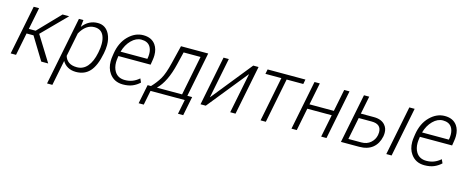

<svg xmlns="http://www.w3.org/2000/svg" viewBox="-40 -1162 4809 1989"><g transform="rotate(15 2364.5 -167.5)"><path d="M437 0H362.5L214.5 -242H140L92 0H34.5L140 -528.5H197.5L150.5 -294H223.5L449.5 -528.5H520.5L267.5 -272.5Z M536 203H479L625 -528.5H673L665 -456L666 -455Q729 -538 827 -538Q912 -538 952.5 -457Q977 -407 977 -341.5Q977 -299 967 -250Q940.5 -113 883.5 -50.5Q828.5 10 736.5 10.5Q686 10.5 648.8 -10Q611.5 -30.5 590 -68ZM733 -39Q800.5 -39 845 -91.8Q889.5 -144.5 908.5 -239.5L910.5 -250Q920.5 -298.5 920 -338Q920 -387 905 -423Q878 -487.5 804 -487.5Q713 -487.5 652.5 -380L601.5 -125.5Q613.5 -84.5 646 -61.8Q678.5 -39 733 -39Z M1239.5 10Q1144.5 10 1093.5 -62.5Q1056 -115 1056 -191Q1056 -218.5 1061 -248.5L1065 -275.5Q1084 -395.5 1155.5 -466.8Q1227 -538 1315 -538Q1404 -538 1447 -477Q1478 -433 1478 -367Q1478 -341.5 1473 -312.5L1465 -262.5H1119.5L1118 -252Q1112.5 -217.5 1112.5 -195Q1112.5 -137 1137 -97Q1172 -39.5 1247.5 -39.5Q1291 -39.5 1328 -53.8Q1365 -68 1399 -97.5L1417 -57.5Q1384.5 -26.5 1341.8 -8.2Q1299 10 1239.5 10ZM1417 -312Q1420 -329 1421.2 -340.2Q1422.5 -351.5 1422.5 -366Q1422.5 -412.5 1402 -444.5Q1373 -488.5 1307.5 -488.5Q1250 -488.5 1200.5 -438.8Q1151 -389 1129.5 -312Z M1926.5 155.5H1870.5L1901.5 0H1534.5L1503.5 155.5H1448.5L1490 -49.5H1526Q1576 -102 1609.8 -158.5Q1643.5 -215 1673 -337.5L1719.5 -528.5H2011.5L1916 -49.5H1967.5ZM1859.5 -49.5 1944 -473.5H1762.5L1729.5 -337.5Q1682.5 -140 1589.5 -49.5Z M2446 0H2389L2475 -429.5L2473.5 -430L2127 0H2070.5L2176 -528.5H2232.5L2146 -97L2147.5 -96.5L2494.5 -528.5H2551.5Z M2771 0H2714.5L2809.5 -478.5H2638.5L2648.5 -528.5H3054L3044.5 -478.5H2866Z M3421.5 0H3364.5L3413 -242H3151L3103 0H3046L3151.5 -528.5H3208.5L3161 -291.5H3422.5L3470 -528.5H3527Z M3772.5 0H3576.5L3682 -528.5H3738.5L3700 -336.5H3840Q3921.5 -336.5 3961 -290Q3990.5 -256 3990 -207Q3990 -189 3986.5 -169Q3970 -88 3915.8 -44Q3861.5 0 3772.5 0ZM3782 -49.5Q3841.5 -49.5 3880.5 -83.5Q3919.5 -117.5 3929.5 -168Q3932.5 -184 3932.5 -198Q3932.5 -286.5 3829.5 -286.5H3690.5L3643 -49.5ZM4120 0H4063L4168.5 -528.5H4225.5Z M4473 10Q4378 10 4327 -62.5Q4289.5 -115 4289.5 -191Q4289.5 -218.5 4294.5 -248.5L4298.5 -275.5Q4317.5 -395.5 4389 -466.8Q4460.5 -538 4548.5 -538Q4637.5 -538 4680.5 -477Q4711.5 -433 4711.5 -367Q4711.5 -341.5 4706.5 -312.5L4698.5 -262.5H4353L4351.5 -252Q4346 -217.5 4346 -195Q4346 -137 4370.5 -97Q4405.5 -39.5 4481 -39.5Q4524.5 -39.5 4561.5 -53.8Q4598.5 -68 4632.5 -97.5L4650.5 -57.5Q4618 -26.5 4575.2 -8.2Q4532.5 10 4473 10ZM4650.5 -312Q4653.5 -329 4654.8 -340.2Q4656 -351.5 4656 -366Q4656 -412.5 4635.5 -444.5Q4606.5 -488.5 4541 -488.5Q4483.5 -488.5 4434 -438.8Q4384.5 -389 4363 -312Z"/></g></svg>

Font: Roberto Sans Light
Style: Italic
Weight: 300
Italic angle: -11°
Designer: Google
Version: Version 1.00;June 11, 2020;FontCreator 12.0.0.2522 64-bit; t